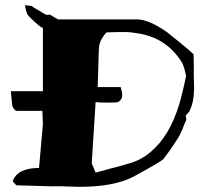

<svg xmlns="http://www.w3.org/2000/svg" viewBox="-20 -722 816 743"><path d="M176 -1 43 -5 29 -21Q48 -72 131 -72L146 -241L144 -293H43Q41 -293 35.5 -299Q30 -305 28.5 -310.5Q27 -316 26 -326Q24 -351 22 -369H146V-614Q137 -616 113.5 -638Q90 -660 87 -664.5Q84 -669 80.5 -683Q77 -697 77 -702L102 -699Q104 -698 112 -692L131 -681Q148 -670 160 -664Q161 -664 167 -665Q173 -666 175.5 -664Q178 -662 189 -656Q200 -650 204 -647H510Q556 -647 627 -597L648 -580L678 -556L709 -530L729 -512L730 -470V-428Q731 -406 731 -389V-378Q731 -367 730 -357Q728 -324 714 -293Q714 -291 707.5 -284.5Q701 -278 699.5 -276Q698 -274 700 -267Q702 -260 700 -256L694 -243L686 -222L677 -202L671 -191Q650 -158 632 -133Q614 -108 612 -106Q602 -96 496 -38Q420 1 289 1Q271 0 253 0Q213 -2 176 -1ZM350 -327 335 -90 350 -54 365 -58 401 -68Q459 -83 481 -90Q525 -102 563 -134Q637 -196 674 -320Q680 -340 683 -353.5Q686 -367 689 -378Q692 -389 694 -399.5Q696 -410 698 -418.5Q700 -427 700 -429Q700 -430 698 -438L694 -454Q692 -462 689 -469Q686 -476 685 -479Q626 -574 519 -592Q485 -598 467 -598H441L405 -597H393Q384 -589 374.5 -573Q365 -557 363.5 -542.5Q362 -528 361.5 -500.5Q361 -473 360 -445Q359 -417 358 -385H447L451 -370Q453 -362 453 -355Q453 -348 451.5 -343.5Q450 -339 444.5 -333Q439 -327 433 -326Q427 -325 393.5 -325Q360 -325 350 -327Z"/></svg>

Font: Miltonian Tattoo
Style: Regular
Weight: 400
Designer: Pablo Impallari
Foundry: Pablo Impallari
Version: Version 1.008